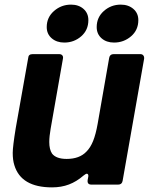

<svg xmlns="http://www.w3.org/2000/svg" viewBox="-20 -798 655 830"><path d="M42 -84Q35 -106 35 -137Q35 -164 48 -244L102 -548Q103 -564 121 -564H236Q245 -564 249.5 -558.5Q254 -553 252 -544L199 -242Q193 -208 193 -184Q193 -152 205 -134Q223 -111 268 -111Q324 -111 354 -143Q371 -160 382.5 -188.5Q394 -217 402 -262L452 -548Q455 -564 471 -564H587Q595 -564 599.5 -558.5Q604 -553 603 -544L510 -16Q507 0 491 0H375Q356 0 359 -20L361 -31L362 -37Q362 -47 355 -47Q351 -47 341 -39Q311 -13 278 -0.5Q245 12 205 12Q71 12 42 -84ZM182 -681Q182 -723 213.5 -750.5Q245 -778 287 -778Q320 -778 341 -759.5Q362 -741 362 -711Q362 -668 331 -641Q300 -614 258 -614Q225 -614 203.5 -632.5Q182 -651 182 -681ZM398 -681Q398 -723 429 -750.5Q460 -778 502 -778Q535 -778 556.5 -759.5Q578 -741 578 -711Q578 -668 546.5 -641Q515 -614 473 -614Q440 -614 419 -632.5Q398 -651 398 -681Z"/></svg>

Font: Open Sauce Two ExtraBold Italic
Style: Regular
Weight: 800
Italic angle: -10°
Designer: Alfredo Marco Pradil
Foundry: Creative Sauce Fz LLC
Version: Version 1.477